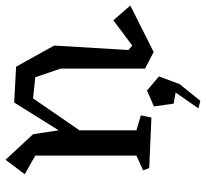

<svg xmlns="http://www.w3.org/2000/svg" viewBox="-45 -515 741 691"><g transform="rotate(-90 325.5 -169.5)"><path d="M44 0ZM651 -71 484 13 424 -18V-322L393 -413L317 -421L202 -254V-49L256 -33L248 5L66 -3L58 -25L111 -49V-413L44 -451L96 -520L188 -421L202 -329L302 -489L431 -482L507 -345L491 -78L507 -64L598 -132ZM345 -11 396 32 368 107 308 181 281 174 338 92 298 85 288 14Z"/></g></svg>

Font: Underdog
Style: Regular
Weight: 400
Designer: Sergey Steblina
Foundry: Sergey Steblina, Jovanny Lemonad
Version: Version 1.001; ttfautohint (v0.9)